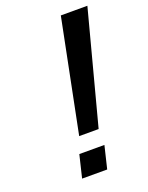

<svg xmlns="http://www.w3.org/2000/svg" viewBox="-137 -793 666 863"><g transform="rotate(-20 195.5 -361.0)"><path d="M391 -722H264L156 -184H249ZM223 0 249 -108H129L103 0Z"/></g></svg>

Font: Perun SemiBold Italic
Style: Regular
Weight: 400
Italic angle: -12°
Foundry: Copyright (c) Stefan Peev, Context Ltd, 2016
Version: Version 1.026